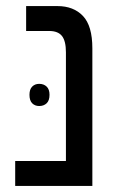

<svg xmlns="http://www.w3.org/2000/svg" viewBox="-20 -612 397 632"><path d="M30 0V-82H197V-440Q197 -477 184 -493.5Q171 -510 142 -510H66V-592H169Q222 -592 253 -559.5Q284 -527 284 -453V0ZM77 -300Q77 -318 86 -327Q95 -336 109 -336Q124 -336 133.5 -327Q143 -318 143 -300Q143 -281 133.5 -272Q124 -263 109 -263Q95 -263 86 -272Q77 -281 77 -300Z"/></svg>

Font: Noto Sans Hebrew SemiCondensed
Style: Regular
Weight: 400
Width: 4
Designer: Monotype Design Team
Foundry: Monotype Imaging Inc.
Version: Version 2.003